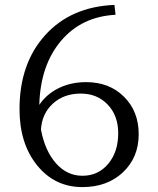

<svg xmlns="http://www.w3.org/2000/svg" viewBox="-20 -743 640 778"><path d="M59.1 -300.8Q59.1 -485.4 163.1 -600.6Q267.1 -715.8 443.8 -723.1L448.2 -683.1Q310.1 -675.8 226.8 -576.9Q143.6 -478 139.2 -317.9Q168 -361.3 217.5 -385.7Q267.1 -410.2 329.1 -410.2Q422.9 -410.2 482.4 -351.1Q542 -292 542 -199.2Q542 -105 478.3 -44.9Q414.6 15.1 314 15.1Q201.7 15.1 130.4 -73Q59.1 -161.1 59.1 -300.8ZM146 -217.8Q162.1 -131.8 206.8 -81.3Q251.5 -30.8 314 -30.8Q377.9 -30.8 418.5 -79.1Q459 -127.4 459 -203.1Q459 -274.4 416.5 -319.1Q374 -363.8 307.1 -363.8Q238.8 -363.8 194.3 -323.2Q149.9 -282.7 146 -217.8Z"/></svg>

Font: LT Superior Serif
Style: Regular
Weight: 400
Designer: Daniel Lyons
Foundry: LyonsType
Version: Version 2.120;FEAKit 1.0